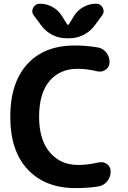

<svg xmlns="http://www.w3.org/2000/svg" viewBox="-20 -1004 674 1014"><path d="M502 -146.5Q507.8 -147.5 514.6 -147.5Q531.2 -147.5 544.9 -137.7Q564.5 -123 564.5 -98.6Q564.5 -69.3 546.4 -46.9Q528.3 -24.4 500 -19.5Q444.3 -10.7 385.7 -10.7Q381.8 -10.7 377.9 -10.7Q218.8 -10.7 126.5 -108.9Q34.2 -207 34.2 -387.7Q34.2 -565.4 123.5 -664.6Q212.9 -763.7 375 -763.7Q434.6 -763.7 494.1 -753.9Q522.5 -750 540.5 -727.5Q558.6 -705.1 558.6 -675.8Q558.6 -651.4 539.1 -636.7Q524.4 -626 508.8 -626Q502 -626 495.1 -627Q438.5 -640.6 389.6 -640.6Q294.9 -640.6 240.7 -575.2Q186.5 -509.8 186.5 -387.7Q186.5 -265.6 243.2 -199.2Q299.8 -132.8 392.6 -132.8Q443.4 -132.8 502 -146.5ZM334 -876Q335.9 -873 338.9 -873Q341.8 -873 343.8 -876L370.1 -918.9Q388.7 -949.2 419.9 -966.8Q451.2 -984.4 487.3 -984.4Q511.7 -984.4 522.5 -962.9Q527.3 -954.1 527.3 -944.3Q527.3 -933.6 518.6 -921.9L480.5 -870.1Q457 -837.9 421.4 -819.8Q385.7 -801.8 345.7 -801.8H332Q292 -801.8 256.3 -819.8Q220.7 -837.9 197.3 -870.1L159.2 -921.9Q150.4 -933.6 150.4 -944.3Q150.4 -954.1 155.3 -962.9Q166 -984.4 190.4 -984.4Q226.6 -984.4 257.8 -966.8Q289.1 -949.2 307.6 -918.9Z"/></svg>

Font: Gen Jyuu GothicX Bold
Style: Bold
Weight: 700
Designer: Ryoko NISHIZUKA (kana &amp; ideographs); Paul D. Hunt (Latin, Greek &amp; Cyrillic); Wenlong ZHANG (bopomofo); Sandoll C
Version: Version 1.058.20140828